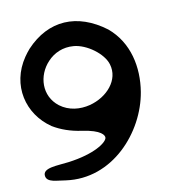

<svg xmlns="http://www.w3.org/2000/svg" viewBox="-128 -976 1035 1125"><g transform="rotate(-15 389.0 -413.0)"><path d="M136 -299C181 -266 236 -241 301 -226C412 -200 427 -165 423 -150C415 -123 336 -76 178 -69C110 -66 20 -77 23 -26C25 15 86 17 134 30C403 92 634 -127 693 -357C729 -498 711 -652 604 -759C451 -897 276 -902 129 -770C117 -758 104 -745 93 -731C-23 -589 6 -405 136 -299ZM222 -672C263 -709 319 -729 382 -718C458 -705 546 -628 560 -560C581 -461 492 -378 385 -360C323 -350 258 -362 209 -406C126 -482 144 -603 222 -672Z"/></g></svg>

Font: Venom Sans
Style: Bd
Weight: 700
Version: Version 1.001